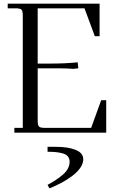

<svg xmlns="http://www.w3.org/2000/svg" viewBox="-20 -722 653 1045"><path d="M22 -676.8V-702.1H522V-524.9H496.1L439.9 -676.8H185.1V-376H259.8Q333 -376 402.8 -382.8L405.8 -355V-350.1L377.9 -347.2Q348.1 -350.1 300.8 -350.1H185.1V-65.9Q185.1 -41 192.1 -33.4Q199.2 -25.9 224.1 -25.9H476.1L530.8 -176.8H558.1V0H58.1V-25.9H104V-637.2Q104 -662.1 96.9 -669.4Q89.8 -676.8 64.9 -676.8ZM238.8 77.1H284.2Q350.6 77.1 391.8 93.8Q433.1 110.4 433.1 145Q433.1 168.5 416.3 192.4Q399.4 216.3 371.6 236.8Q343.8 257.3 313 273.7Q282.2 290 249 303.2L238.8 284.2Q264.6 270 282 258.8Q299.3 247.6 319.1 231.2Q338.9 214.8 348.9 196.5Q358.9 178.2 358.9 158.2Q358.9 141.1 349.6 129.6Q340.3 118.2 322 113Q303.7 107.9 284.7 106Q265.6 104 238.8 104Z"/></svg>

Font: Dihjauti
Style: Regular
Weight: 400
Designer: T. Christopher White
Version: Version 3.0.0